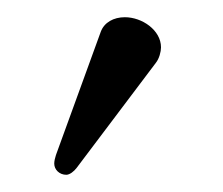

<svg xmlns="http://www.w3.org/2000/svg" viewBox="-20 -751 259 223"><path d="M125 -731C112 -731 101 -725 97 -714L45 -571C44 -568 43 -564 43 -561C43 -554 49 -548 57 -548C61 -548 66 -552 69 -556L161 -678C165 -683 167 -691 167 -696C167 -716 145 -731 125 -731Z"/></svg>

Font: Libertinus Math
Style: Regular
Weight: 400
Designer: Philipp H. Poll
Foundry: Khaled Hosny
Version: Version 6.2